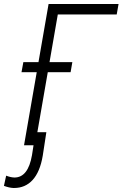

<svg xmlns="http://www.w3.org/2000/svg" viewBox="-74 -731 617 966"><path d="M513.2 -658.2H216.8L102.5 0H46.9L170.4 -710.9H522.5ZM281.2 -367.7H34.2L43.5 -418.5H290ZM159.2 -65.9 141.1 52.2Q127.4 134.3 89.4 175.3Q52.7 214.8 -2.9 214.8Q-4.9 214.8 -6.8 214.8Q-27.8 213.9 -54.2 204.1L-43 152.8Q-22 161.1 -2.9 162.1Q-2 162.1 -1 162.1Q67.4 162.1 86.9 49.8L105 -65.9Z"/></svg>

Font: MAUL Condensed Light Italic
Style: Light Italic
Weight: 300
Italic angle: -12°
Designer: MAUL
Version: Version 1.0; 2020; ttfautohint (v1.8.3)